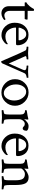

<svg xmlns="http://www.w3.org/2000/svg" viewBox="1232 -1786 564 3067"><g transform="rotate(90 1513.5 -252.0)"><path d="M78.1 -365.2H21.5Q16.6 -365.2 16.6 -385.7Q16.6 -391.6 17.6 -392.6Q45.9 -405.3 79.1 -444.3Q89.8 -457 100.1 -473.1Q110.4 -489.3 117.2 -501Q124 -512.7 124 -513.7Q153.3 -513.7 153.3 -508.8V-412.1Q178.7 -412.1 230.5 -411.6Q282.2 -411.1 285.2 -411.1Q293 -411.1 293 -402.3Q293 -384.8 283.2 -365.2H153.3V-126Q153.3 -86.9 173.3 -63.5Q193.4 -40 225.6 -40Q254.9 -40 286.1 -58.6Q289.1 -60.5 294.9 -50.3Q300.8 -40 299.8 -39.1Q285.2 -23.4 254.9 -8.3Q224.6 6.8 192.4 6.8Q143.6 6.8 110.8 -25.4Q78.1 -57.6 78.1 -117.2Z M526.4 -389.6Q475.6 -389.6 448.7 -346.2Q421.9 -302.7 421.9 -274.4Q421.9 -267.6 427.7 -267.6H618.2Q623 -267.6 623 -277.3Q623 -308.6 596.7 -349.1Q570.3 -389.6 526.4 -389.6ZM536.1 -425.8Q581.1 -425.8 615.2 -408.7Q649.4 -391.6 667.5 -364.7Q685.5 -337.9 693.8 -310.1Q702.1 -282.2 702.1 -254.9Q702.1 -235.4 696.3 -231Q690.4 -226.6 673.8 -226.6H427.7Q419.9 -226.6 419.9 -221.7Q419.9 -160.2 457 -108.4Q494.1 -56.6 564.5 -56.6Q585 -56.6 603.5 -60.5Q622.1 -64.5 635.3 -69.8Q648.4 -75.2 657.7 -80.6Q667 -85.9 673.8 -90.8L680.7 -95.7Q686.5 -95.7 686.5 -83Q686.5 -75.2 680.7 -65.4Q661.1 -38.1 623 -16.1Q585 5.9 540 5.9Q459 5.9 400.9 -55.2Q342.8 -116.2 342.8 -204.1Q342.8 -306.6 397.9 -366.2Q453.1 -425.8 536.1 -425.8Z M1100.6 -364.3Q1100.6 -395.5 1030.3 -395.5Q1026.4 -395.5 1026.4 -407.7Q1026.4 -419.9 1030.3 -423.8Q1041 -422.9 1070.3 -420.9Q1099.6 -418.9 1123 -418.9L1220.7 -423.8Q1222.7 -418 1222.7 -409.2Q1222.7 -395.5 1215.8 -395.5Q1202.1 -395.5 1179.7 -387.7Q1157.2 -379.9 1149.4 -362.3L994.1 -11.7Q992.2 -4.9 982.4 2.9Q972.7 10.7 965.8 10.7Q959 10.7 957 6.8Q940.4 -29.3 884.3 -161.1Q828.1 -293 786.1 -376Q776.4 -395.5 728.5 -395.5Q724.6 -395.5 724.6 -408.2Q724.6 -419.9 728.5 -423.8Q829.1 -418.9 830.1 -418.9L927.7 -423.8Q929.7 -419.9 928.2 -407.7Q926.8 -395.5 923.8 -395.5Q876 -395.5 876 -378.9Q876 -377 877 -375L994.1 -110.4L1092.8 -335Q1100.6 -353.5 1100.6 -364.3Z M1445.3 -388.7Q1393.6 -388.7 1360.8 -341.3Q1328.1 -293.9 1328.1 -225.6Q1328.1 -145.5 1369.6 -88.4Q1411.1 -31.2 1466.8 -31.2Q1518.6 -31.2 1551.8 -80.1Q1585 -128.9 1585 -197.3Q1585 -276.4 1543 -332.5Q1501 -388.7 1445.3 -388.7ZM1456.1 -426.8Q1543.9 -426.8 1606.4 -363.3Q1668.9 -299.8 1668.9 -210.9Q1668.9 -121.1 1607.9 -57.1Q1546.9 6.8 1458 6.8Q1369.1 6.8 1306.6 -57.1Q1244.1 -121.1 1244.1 -210.9Q1244.1 -301.8 1304.7 -364.3Q1365.2 -426.8 1456.1 -426.8Z M1992.2 -426.8Q2049.8 -426.8 2068.4 -398.4Q2068.4 -364.3 2057.6 -348.6Q2046.9 -333 2031.2 -333Q2013.7 -333 1999 -349.6Q1984.4 -366.2 1959 -366.2Q1928.7 -366.2 1906.2 -337.9Q1883.8 -309.6 1883.8 -278.3V-131.8Q1883.8 -75.2 1891.6 -44.9Q1893.6 -38.1 1917.5 -31.7Q1941.4 -25.4 1951.2 -25.4Q1954.1 -25.4 1955.1 -13.7Q1956.1 -2 1954.1 2.9Q1856.4 -2 1848.6 -2Q1842.8 -2 1742.2 2.9Q1738.3 -1 1738.3 -13.2Q1738.3 -25.4 1742.2 -25.4Q1753.9 -25.4 1776.9 -31.7Q1799.8 -38.1 1801.8 -44.9Q1808.6 -73.2 1808.6 -113.3V-297.9Q1808.6 -335.9 1794.9 -350.6Q1785.2 -362.3 1771 -366.7Q1756.8 -371.1 1747.6 -371.1Q1738.3 -371.1 1738.3 -373Q1738.3 -396.5 1744.1 -397.5Q1847.7 -413.1 1878.9 -422.9Q1879.9 -422.9 1881.8 -423.3Q1883.8 -423.8 1883.8 -423.8Q1887.7 -423.8 1888.7 -415.5Q1889.6 -407.2 1888.7 -403.3L1882.8 -354.5Q1900.4 -380.9 1931.2 -403.8Q1961.9 -426.8 1992.2 -426.8Z M2296.9 -389.6Q2246.1 -389.6 2219.2 -346.2Q2192.4 -302.7 2192.4 -274.4Q2192.4 -267.6 2198.2 -267.6H2388.7Q2393.6 -267.6 2393.6 -277.3Q2393.6 -308.6 2367.2 -349.1Q2340.8 -389.6 2296.9 -389.6ZM2306.6 -425.8Q2351.6 -425.8 2385.7 -408.7Q2419.9 -391.6 2438 -364.7Q2456.1 -337.9 2464.4 -310.1Q2472.7 -282.2 2472.7 -254.9Q2472.7 -235.4 2466.8 -231Q2460.9 -226.6 2444.3 -226.6H2198.2Q2190.4 -226.6 2190.4 -221.7Q2190.4 -160.2 2227.5 -108.4Q2264.6 -56.6 2335 -56.6Q2355.5 -56.6 2374 -60.5Q2392.6 -64.5 2405.8 -69.8Q2418.9 -75.2 2428.2 -80.6Q2437.5 -85.9 2444.3 -90.8L2451.2 -95.7Q2457 -95.7 2457 -83Q2457 -75.2 2451.2 -65.4Q2431.6 -38.1 2393.6 -16.1Q2355.5 5.9 2310.5 5.9Q2229.5 5.9 2171.4 -55.2Q2113.3 -116.2 2113.3 -204.1Q2113.3 -306.6 2168.5 -366.2Q2223.6 -425.8 2306.6 -425.8Z M2811.5 -427.7Q2879.9 -427.7 2907.2 -378.9Q2934.6 -330.1 2934.6 -220.7V-131.8Q2934.6 -75.2 2942.4 -44.9Q2944.3 -38.1 2967.8 -31.7Q2991.2 -25.4 3001 -25.4Q3003.9 -25.4 3004.9 -13.7Q3005.9 -2 3003.9 2.9Q2906.2 -2 2899.4 -2Q2897.5 -2 2796.9 2.9Q2793 -1 2793 -13.2Q2793 -25.4 2796.9 -25.4Q2808.6 -25.4 2829.6 -31.7Q2850.6 -38.1 2852.5 -44.9Q2859.4 -73.2 2859.4 -113.3V-210.9Q2859.4 -301.8 2835.9 -335Q2812.5 -368.2 2759.8 -368.2Q2728.5 -368.2 2699.7 -345.2Q2670.9 -322.3 2670.9 -303.7V-131.8Q2670.9 -75.2 2678.7 -44.9Q2680.7 -38.1 2704.1 -31.7Q2727.5 -25.4 2737.3 -25.4Q2740.2 -25.4 2741.2 -13.7Q2742.2 -2 2740.2 2.9Q2642.6 -2 2635.7 -2Q2629.9 -2 2529.3 2.9Q2525.4 -1 2525.4 -13.2Q2525.4 -25.4 2529.3 -25.4Q2541 -25.4 2564 -31.7Q2586.9 -38.1 2588.9 -44.9Q2595.7 -73.2 2595.7 -113.3V-297.9Q2595.7 -335.9 2582 -350.6Q2572.3 -362.3 2558.1 -366.7Q2543.9 -371.1 2534.7 -371.1Q2525.4 -371.1 2525.4 -373Q2525.4 -396.5 2531.2 -397.5Q2634.8 -413.1 2666 -422.9Q2667 -422.9 2668.9 -423.3Q2670.9 -423.8 2670.9 -423.8Q2674.8 -423.8 2675.8 -415.5Q2676.8 -407.2 2675.8 -403.3Q2671.9 -376 2671.9 -364.3Q2671.9 -360.4 2673.8 -360.4Q2674.8 -360.4 2676.8 -362.3Q2699.2 -385.7 2737.8 -406.7Q2776.4 -427.7 2811.5 -427.7Z"/></g></svg>

Font: Crimson Text
Style: Regular
Weight: 400
Version: Version 0.13